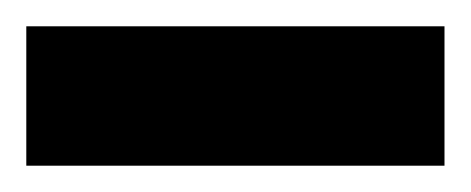

<svg xmlns="http://www.w3.org/2000/svg" viewBox="-29 -730 358 146"><path d="M-9 -604V-710H309V-604Z"/></svg>

Font: wassup Sans
Style: Black
Weight: 900
Version: Version 2.001